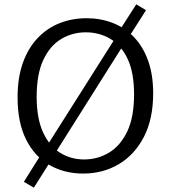

<svg xmlns="http://www.w3.org/2000/svg" viewBox="-20 -791 786 885"><path d="M608 -771 653 -744 574 -620 561 -603 228 -75 222 -62 136 74 90 47 176 -90 186 -102 523 -634 528 -646ZM363 9Q277 9 208.5 -30Q140 -69 100.5 -147.5Q61 -226 61 -342Q61 -433 85.5 -501.5Q110 -570 154 -616Q198 -662 255.5 -684.5Q313 -707 379 -707Q443 -707 499 -685.5Q555 -664 597 -620.5Q639 -577 662.5 -512Q686 -447 686 -361Q686 -243 643.5 -160.5Q601 -78 528 -34.5Q455 9 363 9ZM368 -56Q430 -56 482.5 -87.5Q535 -119 566.5 -185Q598 -251 598 -356Q598 -456 568.5 -519Q539 -582 488.5 -612Q438 -642 375 -642Q314 -642 262.5 -611.5Q211 -581 180 -515.5Q149 -450 149 -345Q149 -245 178.5 -181Q208 -117 257.5 -86.5Q307 -56 368 -56Z"/></svg>

Font: Bitter Thin
Style: Regular
Weight: 400
Version: Version 3.021